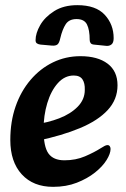

<svg xmlns="http://www.w3.org/2000/svg" viewBox="-20 -709 489 745"><path d="M186 16Q109 16 64.5 -32.5Q20 -81 20 -166Q20 -237 40.5 -296Q61 -355 98.5 -399Q136 -443 185.5 -467Q235 -491 292 -491Q359 -491 397.5 -462Q436 -433 436 -378Q436 -323 398 -282Q360 -241 290.5 -212Q221 -183 126 -163L113 -226Q166 -233 210 -250Q254 -267 281.5 -295Q309 -323 309 -360Q310 -386 300 -401Q290 -416 266 -416Q231 -416 204.5 -386.5Q178 -357 163.5 -309Q149 -261 149 -206Q149 -140 168 -113.5Q187 -87 230 -87Q274 -87 310 -102.5Q346 -118 371 -134Q379 -139 385.5 -142.5Q392 -146 397 -146Q403 -146 406 -141.5Q409 -137 409 -131Q409 -113 393.5 -88Q378 -63 348.5 -39.5Q319 -16 278 0Q237 16 186 16ZM280 -689Q352 -689 386.5 -651.5Q421 -614 421 -561Q421 -543 412.5 -536.5Q404 -530 393 -531L344 -536Q335 -537 331.5 -542Q328 -547 328 -554Q328 -593 317.5 -614Q307 -635 277 -635Q248 -635 235 -615Q222 -595 214 -561Q210 -542 203 -536.5Q196 -531 182 -532L137 -536Q129 -537 123.5 -540.5Q118 -544 118 -553Q118 -580 136 -611.5Q154 -643 190.5 -666Q227 -689 280 -689Z"/></svg>

Font: Alkatra Medium
Style: Regular
Weight: 500
Designer: Suman Bhandary
Version: Version 1.100;gftools[0.9.22]